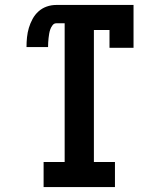

<svg xmlns="http://www.w3.org/2000/svg" viewBox="-20 -755 640 775"><path d="M156 0V-101H241V-661H207Q198 -661 192 -653Q186 -645 183 -636.5Q180 -628 178.5 -619Q177 -610 176 -601Q175 -592 174.5 -583Q174 -574 174 -565H87Q87 -585 89 -604.5Q91 -624 96.5 -642.5Q102 -661 111.5 -678.5Q121 -696 135.5 -709Q150 -722 168.5 -728.5Q187 -735 207 -735H519V-562H422V-634H359V-101H444V0Z"/></svg>

Font: Iosevka HT Extended
Style: Bold
Weight: 700
Width: 7
Monospace: yes
Designer: Belleve Invis
Foundry: Belleve Invis
Version: Version 32.3.0; ttfautohint (v1.8.4)